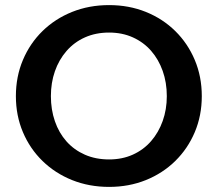

<svg xmlns="http://www.w3.org/2000/svg" viewBox="-20 -720 854 753"><path d="M407.8 13Q329.6 13 262.9 -13.7Q196.3 -40.4 146.8 -88.6Q97.4 -136.7 69.9 -201.7Q42.3 -266.7 42.3 -343Q42.3 -419.6 69.9 -484.8Q97.4 -550 146.8 -598.3Q196.3 -646.6 262.9 -673.3Q329.6 -700 407.8 -700Q485.7 -700 552 -673.3Q618.2 -646.6 667.3 -598.3Q716.4 -550 743.9 -484.8Q771.4 -419.6 771.4 -343Q771.4 -266.7 743.9 -201.7Q716.4 -136.7 667.3 -88.6Q618.2 -40.4 552 -13.7Q485.7 13 407.8 13ZM407.8 -94.7Q459.3 -94.7 501.1 -113.6Q543 -132.5 572.5 -166.5Q602 -200.4 618.1 -245.6Q634.2 -290.8 634.2 -343Q634.2 -396.2 618.1 -441.7Q602 -487.1 572.5 -520.8Q543 -554.5 501.1 -573.4Q459.3 -592.3 407.8 -592.3Q355.5 -592.3 313.2 -573.4Q270.8 -554.5 240.9 -520Q211 -485.6 195.3 -440.5Q179.6 -395.5 179.6 -343Q179.6 -290 195.3 -244.5Q211 -198.9 240.9 -165.3Q270.8 -131.8 313.2 -113.2Q355.5 -94.7 407.8 -94.7Z"/></svg>

Font: BioRhyme ExtraBold
Style: Regular
Weight: 800
Designer: Aoife Mooney
Foundry: Aoife Mooney Type
Version: Version 1.600;gftools[0.9.33]